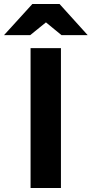

<svg xmlns="http://www.w3.org/2000/svg" viewBox="-73 -941 459 961"><path d="M235 -765 157 -829 78 -765H-53L89 -921H225L366 -765ZM80 0V-700H232V0Z"/></svg>

Font: Overpass Heavy
Style: Regular
Weight: 900
Designer: Delve Withrington, Thomas Jockin
Foundry: Delve Fonts
Version: Version 3.000;DELV;Overpass